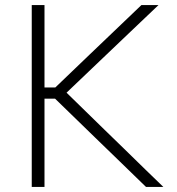

<svg xmlns="http://www.w3.org/2000/svg" viewBox="-20 -733 696 753"><path d="M104.5 0V-713H154.5V-390H197L332 -519.5Q379.5 -565 426.2 -609.5Q473 -654 534.5 -713H601.5Q541.5 -656 484.8 -602Q428 -548 372 -494.5L241 -369.5L387.5 -226.5Q424.5 -190.5 466.8 -149.5Q509 -108.5 549 -69.2Q589 -30 620.5 0H552.5Q497 -54 448.5 -101Q400 -148 354 -192.5L196 -346H154.5V0Z"/></svg>

Font: Commissioner ExtraLight
Style: Regular
Weight: 200
Designer: Kostas Bartsokas
Foundry: Kostas Bartsokas
Version: Version 1.000; ttfautohint (v1.8.3)